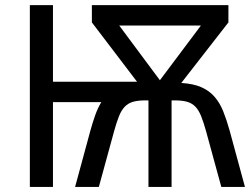

<svg xmlns="http://www.w3.org/2000/svg" viewBox="-20 -734 983 754"><path d="M274.9 0 335 -221.2Q344.2 -254.4 354.2 -282.5Q364.3 -310.5 377.9 -333H188V0H97.2V-713.9H188V-413.1H518.1L340.8 -646V-713.9H877V-646L691.9 -408.2Q739.3 -405.3 770.5 -391.6Q801.8 -377.9 822.5 -354Q843.3 -330.1 856.7 -296.6Q870.1 -263.2 881.8 -221.2L941.9 0H849.1L789.1 -219.2Q779.3 -254.4 770 -277.6Q760.7 -300.8 747.6 -314.7Q734.4 -328.6 715.1 -334.2Q695.8 -339.8 666 -339.8H653.8V0H563V-339.8H550.8Q521.5 -339.8 502.2 -334.2Q482.9 -328.6 469.7 -314.7Q456.5 -300.8 447.3 -277.6Q438 -254.4 428.2 -219.2L368.2 0ZM607.9 -418.9 769 -633.8H448.2Z"/></svg>

Font: WenQuanYi Micro Hei
Style: Regular
Weight: 400
Foundry: Ascender Corporation
Version: Version 0.2.0-beta